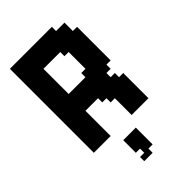

<svg xmlns="http://www.w3.org/2000/svg" viewBox="-240 -667 951 951"><g transform="rotate(-45 235.5 -191.0)"><path d="M382.4 -294.1H411.8V-264.7H382.4ZM382.4 -323.5H411.8V-294.1H382.4ZM382.4 -352.9H411.8V-323.5H382.4ZM382.4 -382.4H411.8V-352.9H382.4ZM382.4 -411.8H411.8V-382.4H382.4ZM382.4 -441.2H411.8V-411.8H382.4ZM382.4 -470.6H411.8V-441.2H382.4ZM382.4 -500H411.8V-470.6H382.4ZM352.9 -500H382.4V-470.6H352.9ZM352.9 -529.4H382.4V-500H352.9ZM352.9 -558.8H382.4V-529.4H352.9ZM323.5 -558.8H352.9V-529.4H323.5ZM323.5 -529.4H352.9V-500H323.5ZM323.5 -500H352.9V-470.6H323.5ZM323.5 -470.6H352.9V-441.2H323.5ZM323.5 -441.2H352.9V-411.8H323.5ZM323.5 -411.8H352.9V-382.4H323.5ZM323.5 -382.4H352.9V-352.9H323.5ZM323.5 -352.9H352.9V-323.5H323.5ZM323.5 -323.5H352.9V-294.1H323.5ZM323.5 -294.1H352.9V-264.7H323.5ZM323.5 -264.7H352.9V-235.3H323.5ZM323.5 -235.3H352.9V-205.9H323.5ZM352.9 -264.7H382.4V-235.3H352.9ZM352.9 -294.1H382.4V-264.7H352.9ZM352.9 -323.5H382.4V-294.1H352.9ZM352.9 -352.9H382.4V-323.5H352.9ZM352.9 -382.4H382.4V-352.9H352.9ZM352.9 -411.8H382.4V-382.4H352.9ZM352.9 -441.2H382.4V-411.8H352.9ZM352.9 -470.6H382.4V-441.2H352.9ZM294.1 -470.6H323.5V-441.2H294.1ZM264.7 -470.6H294.1V-441.2H264.7ZM294.1 -500H323.5V-470.6H294.1ZM264.7 -500H294.1V-470.6H264.7ZM235.3 -500H264.7V-470.6H235.3ZM205.9 -500H235.3V-470.6H205.9ZM176.5 -500H205.9V-470.6H176.5ZM147.1 -500H176.5V-470.6H147.1ZM117.6 -500H147.1V-470.6H117.6ZM117.6 -470.6H147.1V-441.2H117.6ZM117.6 -441.2H147.1V-411.8H117.6ZM117.6 -411.8H147.1V-382.4H117.6ZM117.6 -382.4H147.1V-352.9H117.6ZM117.6 -352.9H147.1V-323.5H117.6ZM117.6 -323.5H147.1V-294.1H117.6ZM117.6 -294.1H147.1V-264.7H117.6ZM147.1 -294.1H176.5V-264.7H147.1ZM147.1 -264.7H176.5V-235.3H147.1ZM176.5 -264.7H205.9V-235.3H176.5ZM205.9 -264.7H235.3V-235.3H205.9ZM235.3 -264.7H264.7V-235.3H235.3ZM264.7 -264.7H294.1V-235.3H264.7ZM264.7 -294.1H294.1V-264.7H264.7ZM235.3 -294.1H264.7V-264.7H235.3ZM205.9 -294.1H235.3V-264.7H205.9ZM176.5 -294.1H205.9V-264.7H176.5ZM294.1 -294.1H323.5V-264.7H294.1ZM294.1 -323.5H323.5V-294.1H294.1ZM264.7 -323.5H294.1V-294.1H264.7ZM294.1 -352.9H323.5V-323.5H294.1ZM294.1 -441.2H323.5V-411.8H294.1ZM294.1 -411.8H323.5V-382.4H294.1ZM294.1 -382.4H323.5V-352.9H294.1ZM294.1 -264.7H323.5V-235.3H294.1ZM294.1 -235.3H323.5V-205.9H294.1ZM294.1 -205.9H323.5V-176.5H294.1ZM264.7 -205.9H294.1V-176.5H264.7ZM235.3 -205.9H264.7V-176.5H235.3ZM205.9 -205.9H235.3V-176.5H205.9ZM176.5 -205.9H205.9V-176.5H176.5ZM176.5 -235.3H205.9V-205.9H176.5ZM147.1 -235.3H176.5V-205.9H147.1ZM147.1 -205.9H176.5V-176.5H147.1ZM205.9 -235.3H235.3V-205.9H205.9ZM235.3 -235.3H264.7V-205.9H235.3ZM264.7 -235.3H294.1V-205.9H264.7ZM294.1 -588.2H323.5V-558.8H294.1ZM294.1 -558.8H323.5V-529.4H294.1ZM294.1 -529.4H323.5V-500H294.1ZM264.7 -529.4H294.1V-500H264.7ZM264.7 -558.8H294.1V-529.4H264.7ZM264.7 -588.2H294.1V-558.8H264.7ZM235.3 -588.2H264.7V-558.8H235.3ZM205.9 -588.2H235.3V-558.8H205.9ZM176.5 -588.2H205.9V-558.8H176.5ZM147.1 -588.2H176.5V-558.8H147.1ZM117.6 -588.2H147.1V-558.8H117.6ZM88.2 -588.2H117.6V-558.8H88.2ZM58.8 -588.2H88.2V-558.8H58.8ZM29.4 -588.2H58.8V-558.8H29.4ZM29.4 -558.8H58.8V-529.4H29.4ZM29.4 -529.4H58.8V-500H29.4ZM29.4 -500H58.8V-470.6H29.4ZM58.8 -500H88.2V-470.6H58.8ZM58.8 -529.4H88.2V-500H58.8ZM88.2 -529.4H117.6V-500H88.2ZM117.6 -529.4H147.1V-500H117.6ZM147.1 -529.4H176.5V-500H147.1ZM176.5 -529.4H205.9V-500H176.5ZM205.9 -529.4H235.3V-500H205.9ZM235.3 -529.4H264.7V-500H235.3ZM235.3 -558.8H264.7V-529.4H235.3ZM205.9 -558.8H235.3V-529.4H205.9ZM176.5 -558.8H205.9V-529.4H176.5ZM147.1 -558.8H176.5V-529.4H147.1ZM117.6 -558.8H147.1V-529.4H117.6ZM88.2 -558.8H117.6V-529.4H88.2ZM58.8 -470.6H88.2V-441.2H58.8ZM58.8 -441.2H88.2V-411.8H58.8ZM58.8 -558.8H88.2V-529.4H58.8ZM88.2 -500H117.6V-470.6H88.2ZM88.2 -470.6H117.6V-441.2H88.2ZM88.2 -441.2H117.6V-411.8H88.2ZM88.2 -411.8H117.6V-382.4H88.2ZM88.2 -382.4H117.6V-352.9H88.2ZM88.2 -352.9H117.6V-323.5H88.2ZM88.2 -323.5H117.6V-294.1H88.2ZM88.2 -294.1H117.6V-264.7H88.2ZM58.8 -294.1H88.2V-264.7H58.8ZM58.8 -323.5H88.2V-294.1H58.8ZM58.8 -352.9H88.2V-323.5H58.8ZM58.8 -382.4H88.2V-352.9H58.8ZM29.4 -411.8H58.8V-382.4H29.4ZM29.4 -441.2H58.8V-411.8H29.4ZM29.4 -470.6H58.8V-441.2H29.4ZM29.4 -382.4H58.8V-352.9H29.4ZM29.4 -352.9H58.8V-323.5H29.4ZM58.8 -411.8H88.2V-382.4H58.8ZM29.4 -323.5H58.8V-294.1H29.4ZM29.4 -294.1H58.8V-264.7H29.4ZM29.4 -264.7H58.8V-235.3H29.4ZM29.4 -235.3H58.8V-205.9H29.4ZM58.8 -235.3H88.2V-205.9H58.8ZM88.2 -235.3H117.6V-205.9H88.2ZM117.6 -235.3H147.1V-205.9H117.6ZM117.6 -205.9H147.1V-176.5H117.6ZM88.2 -205.9H117.6V-176.5H88.2ZM58.8 -205.9H88.2V-176.5H58.8ZM29.4 -205.9H58.8V-176.5H29.4ZM58.8 -264.7H88.2V-235.3H58.8ZM88.2 -264.7H117.6V-235.3H88.2ZM117.6 -264.7H147.1V-235.3H117.6ZM29.4 -176.5H58.8V-147.1H29.4ZM29.4 -147.1H58.8V-117.6H29.4ZM29.4 -117.6H58.8V-88.2H29.4ZM29.4 -88.2H58.8V-58.8H29.4ZM29.4 -58.8H58.8V-29.4H29.4ZM29.4 -29.4H58.8V0H29.4ZM58.8 -29.4H88.2V0H58.8ZM88.2 -29.4H117.6V0H88.2ZM117.6 -29.4H147.1V0H117.6ZM117.6 -58.8H147.1V-29.4H117.6ZM117.6 -88.2H147.1V-58.8H117.6ZM117.6 -117.6H147.1V-88.2H117.6ZM117.6 -147.1H147.1V-117.6H117.6ZM117.6 -176.5H147.1V-147.1H117.6ZM88.2 -176.5H117.6V-147.1H88.2ZM58.8 -176.5H88.2V-147.1H58.8ZM58.8 -147.1H88.2V-117.6H58.8ZM58.8 -117.6H88.2V-88.2H58.8ZM58.8 -88.2H88.2V-58.8H58.8ZM58.8 -58.8H88.2V-29.4H58.8ZM88.2 -58.8H117.6V-29.4H88.2ZM88.2 -88.2H117.6V-58.8H88.2ZM88.2 -117.6H117.6V-88.2H88.2ZM88.2 -147.1H117.6V-117.6H88.2ZM382.4 -147.1H411.8V-117.6H382.4ZM382.4 -117.6H411.8V-88.2H382.4ZM382.4 -88.2H411.8V-58.8H382.4ZM382.4 -58.8H411.8V-29.4H382.4ZM382.4 -29.4H411.8V0H382.4ZM352.9 -29.4H382.4V0H352.9ZM323.5 -29.4H352.9V0H323.5ZM294.1 -29.4H323.5V0H294.1ZM294.1 -58.8H323.5V-29.4H294.1ZM294.1 -88.2H323.5V-58.8H294.1ZM294.1 -117.6H323.5V-88.2H294.1ZM323.5 -117.6H352.9V-88.2H323.5ZM352.9 -147.1H382.4V-117.6H352.9ZM352.9 -117.6H382.4V-88.2H352.9ZM352.9 -88.2H382.4V-58.8H352.9ZM323.5 -88.2H352.9V-58.8H323.5ZM323.5 -58.8H352.9V-29.4H323.5ZM352.9 -58.8H382.4V-29.4H352.9ZM323.5 -147.1H352.9V-117.6H323.5ZM294.1 -147.1H323.5V-117.6H294.1ZM294.1 -176.5H323.5V-147.1H294.1ZM323.5 -176.5H352.9V-147.1H323.5ZM382.4 -176.5H411.8V-147.1H382.4ZM352.9 -176.5H382.4V-147.1H352.9ZM352.9 -205.9H382.4V-176.5H352.9ZM323.5 -205.9H352.9V-176.5H323.5ZM235.3 -176.5H264.7V-147.1H235.3ZM264.7 -176.5H294.1V-147.1H264.7ZM264.7 -147.1H294.1V-117.6H264.7ZM235.3 58.8H264.7V88.2H235.3ZM205.9 58.8H235.3V88.2H205.9ZM176.5 58.8H205.9V88.2H176.5ZM176.5 88.2H205.9V117.6H176.5ZM205.9 88.2H235.3V117.6H205.9ZM235.3 88.2H264.7V117.6H235.3ZM235.3 117.6H264.7V147.1H235.3ZM205.9 117.6H235.3V147.1H205.9ZM176.5 117.6H205.9V147.1H176.5ZM235.3 147.1H264.7V176.5H235.3ZM205.9 147.1H235.3V176.5H205.9ZM205.9 176.5H235.3V205.9H205.9ZM176.5 176.5H205.9V205.9H176.5Z"/></g></svg>

Font: Jersey 20
Style: Regular
Weight: 400
Designer: Sarah Cadigan-Fried
Version: Version 1.000; ttfautohint (v1.8.4.7-5d5b)